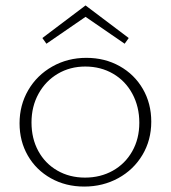

<svg xmlns="http://www.w3.org/2000/svg" viewBox="-20 -681 629 707"><path d="M151 -520 136 -541 295 -661 454 -541 439 -520 295 -619ZM537 -233Q537 -165 504.5 -110.5Q472 -56 415.5 -25Q359 6 290 6Q222 6 167.5 -24.5Q113 -55 82.5 -108Q52 -161 52 -227Q52 -294 84 -349Q116 -404 172.5 -436Q229 -468 298 -468Q366 -468 420.5 -437.5Q475 -407 506 -353.5Q537 -300 537 -233ZM493 -229Q493 -288 467.5 -335.5Q442 -383 396.5 -409.5Q351 -436 294 -436Q238 -436 193 -409.5Q148 -383 122 -336Q96 -289 96 -230Q96 -171 121 -125Q146 -79 191 -53Q236 -27 293 -27Q350 -27 395.5 -52.5Q441 -78 467 -124Q493 -170 493 -229Z"/></svg>

Font: Ysabeau SC Light
Style: Regular
Weight: 300
Designer: Christian Thalmann (Catharsis Fonts)
Version: Version 0.003